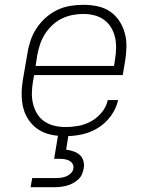

<svg xmlns="http://www.w3.org/2000/svg" viewBox="-20 -558 640 798"><path d="M252 8Q222 8 193 2Q164 -4 140.5 -19Q117 -34 100.5 -57.5Q84 -81 77 -108.5Q70 -136 70 -166Q70 -196 75 -226L94 -336Q98 -363 107 -389.5Q116 -416 132 -440.5Q148 -465 170 -484.5Q192 -504 218 -516.5Q244 -529 272 -533.5Q300 -538 327 -538Q356 -538 385 -532Q414 -526 437 -510.5Q460 -495 475.5 -471.5Q491 -448 498.5 -421Q506 -394 505.5 -364Q505 -334 500 -304L490 -246H122L117 -219Q113 -196 112.5 -172Q112 -148 117.5 -126Q123 -104 134.5 -85Q146 -66 164.5 -53.5Q183 -41 205.5 -35.5Q228 -30 252 -30Q279 -30 306.5 -35Q334 -40 359 -54Q384 -68 403 -91Q422 -114 428 -142H471Q463 -107 441 -76.5Q419 -46 387.5 -26.5Q356 -7 321 0.5Q286 8 252 8ZM454 -284 458 -311Q462 -334 462.5 -357.5Q463 -381 458 -403Q453 -425 441.5 -444Q430 -463 412 -476Q394 -489 371.5 -494.5Q349 -500 326 -500Q303 -500 280.5 -495.5Q258 -491 236.5 -480.5Q215 -470 197 -453Q179 -436 166.5 -416Q154 -396 146.5 -374Q139 -352 135 -329L128 -284ZM107 220 114 182H214Q224 182 235 180.5Q246 179 256.5 174.5Q267 170 275.5 161Q284 152 285 142Q287 131 281.5 122.5Q276 114 267 109.5Q258 105 247.5 103.5Q237 102 227 102H205L222 0H265L255 64Q270 66 285 71Q300 76 311 85.5Q322 95 326.5 110.5Q331 126 328 141Q326 154 320.5 166.5Q315 179 305 188Q295 197 283 203.5Q271 210 258 213.5Q245 217 232.5 218.5Q220 220 207 220Z"/></svg>

Font: Iosevka Curly Slab XLtExObl
Style: Regular
Weight: 200
Width: 7
Italic angle: -9°
Monospace: yes
Designer: Belleve Invis
Foundry: Belleve Invis
Version: Version 11.0.0; ttfautohint (v1.8.3)